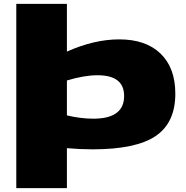

<svg xmlns="http://www.w3.org/2000/svg" viewBox="-20 -760 959 990"><path d="M64 210V-740H325V-494Q466 -557 595 -557Q732 -557 808 -483.5Q884 -410 884 -277Q884 -127 782.5 -58.5Q681 10 458 10Q392 10 325 4V210ZM461 -148Q620 -148 620 -265Q620 -372 483 -372Q414 -372 325 -345V-165Q358 -157 393 -152.5Q428 -148 461 -148Z"/></svg>

Font: Georama ExtraExtended ExtraBold
Style: Regular
Weight: 800
Width: 8
Designer: Jean-Baptiste Levee
Foundry: Production Type
Version: Version 1.000